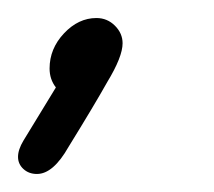

<svg xmlns="http://www.w3.org/2000/svg" viewBox="-55 -101 237 213"><path d="M-14 92Q-23 92 -29 86.5Q-35 81 -35 73Q-35 65 -29 55L7 -4Q0 -13 0 -25Q0 -47 16 -64Q32 -81 52 -81Q64 -81 72.5 -72.5Q81 -64 81 -53Q81 -38 64 -10Q50 15 21 62Q4 92 -14 92Z"/></svg>

Font: Comic Neue
Style: Italic
Weight: 400
Italic angle: -12°
Designer: Craig Rozynski
Foundry: Craig Rozynski
Version: Version 2.003